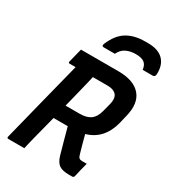

<svg xmlns="http://www.w3.org/2000/svg" viewBox="-222 -1060 1062 1182"><g transform="rotate(30 309.0 -468.5)"><path d="M331 -782H253Q235 -782 243 -802Q275 -878 327 -909.5Q379 -941 455 -941H477Q549 -941 585 -904.5Q621 -868 618 -802Q617 -782 600 -782H529Q525 -817 504.5 -831Q484 -845 445 -845Q407 -845 377.5 -831Q348 -817 331 -782ZM139 0H26Q15 0 17 -11Q55 -161 90 -301.5Q125 -442 163 -590H121Q110 -590 113 -601Q119 -626 125.5 -650.5Q132 -675 138 -700H404Q514 -700 562 -644Q610 -588 584 -486L571 -431Q537 -296 420 -263Q428 -232 436.5 -201Q445 -170 454 -139Q459 -120 466.5 -114.5Q474 -109 487 -109H520Q513 -84 507 -58.5Q501 -33 495 -7Q492 4 481 4H459Q411 4 388 -12.5Q365 -29 353 -70Q340 -116 327.5 -161Q315 -206 303 -251H202Q193 -214 183 -176.5Q173 -139 163 -99Q156 -72 150 -47Q144 -22 139 0ZM259 -478Q251 -446 243.5 -415.5Q236 -385 228 -354H330Q377 -354 405 -374Q433 -394 445 -440L460 -498Q473 -549 450 -571Q431 -590 390 -590H286Q280 -561 272.5 -533Q265 -505 259 -478Z"/></g></svg>

Font: Recursive Mn Lnr St SmB
Style: Italic
Weight: 600
Italic angle: -15°
Monospace: yes
Version: Version 1.079;hotconv 1.0.112;makeotfexe 2.5.65598; ttfautoh